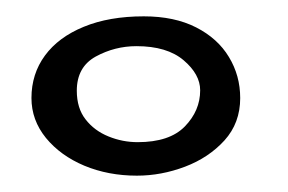

<svg xmlns="http://www.w3.org/2000/svg" viewBox="-20 -634 352 235"><path d="M147.5 -419Q112.5 -419 83.2 -431.2Q54 -443.5 36.2 -465.2Q18.5 -487 18.5 -514Q18.5 -543.5 35 -566Q51.5 -588.5 82.5 -601.2Q113.5 -614 156 -614Q193.5 -614 220 -600.5Q246.5 -587 260.2 -564.2Q274 -541.5 274 -514Q274 -483.5 254.8 -462.2Q235.5 -441 206.5 -430Q177.5 -419 147.5 -419ZM148.5 -460Q187.5 -460 206.2 -479.2Q225 -498.5 225 -523.5Q225 -543 204.8 -560.2Q184.5 -577.5 147 -577.5Q120.5 -577.5 97.2 -564.8Q74 -552 74 -523Q74 -501.5 84.8 -487.8Q95.5 -474 112.8 -467Q130 -460 148.5 -460Z"/></svg>

Font: Gluten Light
Style: Regular
Weight: 300
Designer: Tyler Finck
Foundry: Etcetera Type Company
Version: Version 1.300